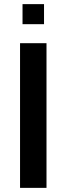

<svg xmlns="http://www.w3.org/2000/svg" viewBox="-20 -909 322 929"><path d="M77 0V-700H205V0ZM89 -792V-889H193V-792Z"/></svg>

Font: Cabin Resolve
Style: Bold-Resolve
Weight: 700
Designer: Pablo Impallari
Foundry: Pablo Impallari. http://www.impallari.com Igino Marini. http://www.ikern.com
Version: Version 3.001